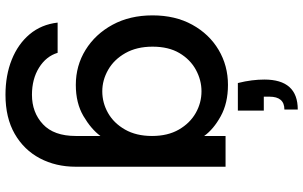

<svg xmlns="http://www.w3.org/2000/svg" viewBox="-228 -634 1133 718"><g transform="rotate(90 339.0 -274.5)"><path d="M290 -597Q283 -625 280 -649.5Q277 -674 277 -696Q277 -821 389 -821V-771Q341 -771 341 -715V-694H393V-597ZM297 -560Q365 -560 414 -533Q463 -506 488 -471V-551H603V9Q603 84 571.5 143.5Q540 203 480 237.5Q420 272 334 272Q261 272 202.5 248.5Q144 225 107.5 181.5Q71 138 64 77H177Q190 120 232.5 146.5Q275 173 334 173Q400 173 444 132Q488 91 488 9V-83Q462 -48 413.5 -19.5Q365 9 297 9Q225 9 166 -27.5Q107 -64 72 -128.5Q37 -193 37 -278Q37 -363 72 -426.5Q107 -490 166 -525Q225 -560 297 -560ZM488 -276Q488 -335 464 -376.5Q440 -418 402 -439.5Q364 -461 321 -461Q279 -461 240.5 -440Q202 -419 178 -378.5Q154 -338 154 -278Q154 -219 178 -176.5Q202 -134 240.5 -112Q279 -90 321 -90Q364 -90 402 -111.5Q440 -133 464 -175Q488 -217 488 -276Z"/></g></svg>

Font: Poppins Medium
Style: Regular
Weight: 500
Designer: Ninad Kale (Devanagari), Jonny Pinhorn (Latin)
Version: Version 5.002